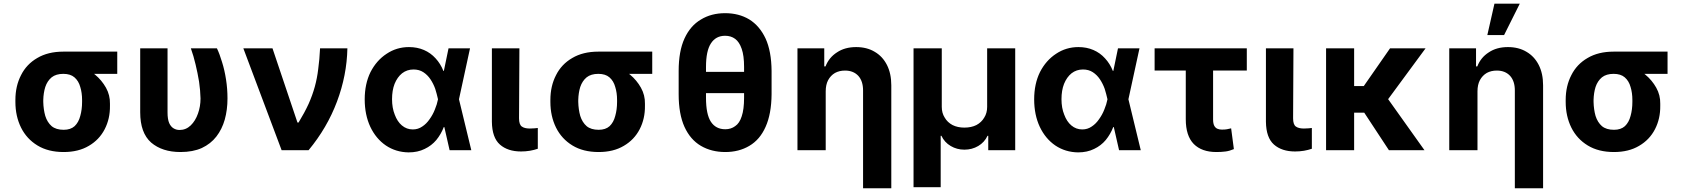

<svg xmlns="http://www.w3.org/2000/svg" viewBox="-20 -805 9019 1029"><path d="M62.5 -258.8Q62.5 -261.7 62.5 -269.5Q62.5 -343.8 92.8 -402.3Q122.1 -460.9 179.7 -494.1Q237.3 -528.3 319.3 -528.3Q331.1 -522.5 341.8 -505.9Q352.5 -489.3 369.1 -472.7Q386.7 -456.1 417 -446.3Q456.1 -433.6 490.2 -404.3Q525.4 -375 547.9 -335Q570.3 -294.9 569.3 -249Q569.3 -245.1 569.3 -238.3Q570.3 -168.9 541 -112.3Q511.7 -55.7 456.1 -23.4Q400.4 9.8 321.3 9.8Q238.3 9.8 180.7 -25.4Q123 -60.5 92.8 -121.1Q62.5 -182.6 62.5 -258.8ZM211.9 -269.5Q211.9 -266.6 211.9 -258.8Q212.9 -217.8 222.7 -183.6Q233.4 -149.4 256.8 -128.9Q280.3 -109.4 321.3 -109.4Q358.4 -109.4 379.9 -128.9Q401.4 -149.4 410.2 -183.6Q419.9 -217.8 419.9 -258.8Q419.9 -262.7 419.9 -269.5Q419.9 -307.6 410.2 -338.9Q401.4 -371.1 378.9 -390.6Q357.4 -409.2 319.3 -409.2Q280.3 -409.2 256.8 -390.6Q233.4 -371.1 222.7 -338.9Q212.9 -307.6 211.9 -269.5ZM608.4 -528.3Q608.4 -499 608.4 -409.2Q536.1 -409.2 319.3 -409.2Q319.3 -439.5 319.3 -528.3Q391.6 -528.3 608.4 -528.3Z M731.4 -545.9Q767.6 -545.9 877.9 -545.9Q877.9 -460 877.9 -202.1Q877.9 -166 886.7 -145.5Q895.5 -126 910.2 -117.2Q924.8 -108.4 942.4 -108.4Q976.6 -108.4 1002 -132.8Q1027.3 -157.2 1041 -196.3Q1054.7 -234.4 1054.7 -277.3Q1053.7 -320.3 1046.9 -367.2Q1039.1 -414.1 1028.3 -459Q1017.6 -504.9 1002.9 -545.9Q1049.8 -545.9 1142.6 -545.9Q1157.2 -515.6 1169.9 -472.7Q1183.6 -429.7 1191.4 -378.9Q1199.2 -329.1 1199.2 -277.3Q1199.2 -216.8 1184.6 -164.1Q1169.9 -112.3 1139.6 -73.2Q1109.4 -34.2 1061.5 -11.7Q1013.7 9.8 947.3 9.8Q849.6 9.8 790 -41Q731.4 -92.8 731.4 -203.1Q731.4 -317.4 731.4 -545.9Z M1489.3 0Q1438.5 -136.7 1284.2 -545.9Q1323.2 -545.9 1440.4 -545.9Q1474.6 -446.3 1574.2 -148.4Q1575.2 -148.4 1580.1 -148.4Q1612.3 -201.2 1633.8 -248Q1654.3 -293.9 1667 -339.8Q1679.7 -385.7 1685.5 -435.5Q1692.4 -485.4 1695.3 -545.9Q1744.1 -545.9 1841.8 -545.9Q1838.9 -401.4 1786.1 -260.7Q1733.4 -120.1 1633.8 0Q1585.9 0 1489.3 0Z M2169.9 11.7Q2101.6 10.7 2047.9 -25.4Q1995.1 -61.5 1964.8 -125Q1934.6 -189.5 1934.6 -272.5Q1934.6 -355.5 1965.8 -418.9Q1998 -481.4 2051.8 -516.6Q2105.5 -552.7 2171.9 -552.7Q2215.8 -552.7 2252 -537.1Q2288.1 -521.5 2314.5 -492.2Q2340.8 -463.9 2356.4 -424.8Q2372.1 -424.8 2402.3 -424.8Q2411.1 -386.7 2439.5 -274.4Q2456.1 -206.1 2505.9 0Q2476.6 0 2389.6 0Q2374 -68.4 2327.1 -274.4Q2321.3 -300.8 2312.5 -329.1Q2302.7 -356.4 2287.1 -379.9Q2271.5 -403.3 2249 -418Q2226.6 -432.6 2196.3 -432.6Q2161.1 -432.6 2134.8 -412.1Q2109.4 -391.6 2094.7 -355.5Q2081.1 -320.3 2081.1 -273.4Q2081.1 -226.6 2095.7 -190.4Q2109.4 -153.3 2133.8 -132.8Q2159.2 -111.3 2192.4 -111.3Q2220.7 -111.3 2243.2 -127Q2265.6 -141.6 2282.2 -166Q2299.8 -190.4 2310.5 -217.8Q2322.3 -246.1 2327.1 -271.5Q2345.7 -362.3 2383.8 -545.9Q2413.1 -545.9 2499 -545.9Q2484.4 -476.6 2439.5 -271.5Q2429.7 -234.4 2402.3 -124Q2390.6 -124 2358.4 -124Q2343.8 -85.9 2318.4 -54.7Q2293 -24.4 2255.9 -6.8Q2218.8 11.7 2169.9 11.7Z M2616.2 -545.9Q2653.3 -545.9 2763.7 -545.9Q2762.7 -452.1 2761.7 -170.9Q2761.7 -137.7 2776.4 -127Q2791 -116.2 2819.3 -116.2Q2833 -116.2 2843.8 -117.2Q2853.5 -118.2 2862.3 -119.1Q2862.3 -82 2862.3 -7.8Q2842.8 -1 2820.3 2.9Q2796.9 6.8 2772.5 6.8Q2701.2 6.8 2659.2 -30.3Q2617.2 -67.4 2616.2 -152.3Q2616.2 -283.2 2616.2 -545.9Z M2929.7 -258.8Q2929.7 -261.7 2929.7 -269.5Q2929.7 -343.8 2960 -402.3Q2989.3 -460.9 3046.9 -494.1Q3104.5 -528.3 3186.5 -528.3Q3198.2 -522.5 3209 -505.9Q3219.7 -489.3 3236.3 -472.7Q3253.9 -456.1 3284.2 -446.3Q3323.2 -433.6 3357.4 -404.3Q3392.6 -375 3415 -335Q3437.5 -294.9 3436.5 -249Q3436.5 -245.1 3436.5 -238.3Q3437.5 -168.9 3408.2 -112.3Q3378.9 -55.7 3323.2 -23.4Q3267.6 9.8 3188.5 9.8Q3105.5 9.8 3047.9 -25.4Q2990.2 -60.5 2960 -121.1Q2929.7 -182.6 2929.7 -258.8ZM3079.1 -269.5Q3079.1 -266.6 3079.1 -258.8Q3080.1 -217.8 3089.8 -183.6Q3100.6 -149.4 3124 -128.9Q3147.5 -109.4 3188.5 -109.4Q3225.6 -109.4 3247.1 -128.9Q3268.6 -149.4 3277.3 -183.6Q3287.1 -217.8 3287.1 -258.8Q3287.1 -262.7 3287.1 -269.5Q3287.1 -307.6 3277.3 -338.9Q3268.6 -371.1 3246.1 -390.6Q3224.6 -409.2 3186.5 -409.2Q3147.5 -409.2 3124 -390.6Q3100.6 -371.1 3089.8 -338.9Q3080.1 -307.6 3079.1 -269.5ZM3475.6 -528.3Q3475.6 -499 3475.6 -409.2Q3403.3 -409.2 3186.5 -409.2Q3186.5 -439.5 3186.5 -528.3Q3258.8 -528.3 3475.6 -528.3Z M4051.8 -419.9Q4051.8 -391.6 4051.8 -305.7Q3960.9 -305.7 3689.5 -305.7Q3689.5 -335 3689.5 -419.9Q3780.3 -419.9 4051.8 -419.9ZM4115.2 -424.8Q4115.2 -393.6 4115.2 -299.8Q4114.3 -194.3 4083 -125Q4052.7 -56.6 3996.1 -23.4Q3940.4 9.8 3867.2 9.8Q3793 9.8 3736.3 -23.4Q3679.7 -56.6 3648.4 -125Q3617.2 -194.3 3617.2 -299.8Q3617.2 -341.8 3617.2 -424.8Q3617.2 -530.3 3648.4 -598.6Q3679.7 -667 3736.3 -700.2Q3792 -734.4 3866.2 -734.4Q3939.5 -734.4 3995.1 -701.2Q4050.8 -667 4083 -598.6Q4114.3 -530.3 4115.2 -424.8ZM3967.8 -281.2Q3967.8 -322.3 3967.8 -446.3Q3967.8 -506.8 3955.1 -543Q3942.4 -580.1 3919.9 -596.7Q3897.5 -613.3 3866.2 -613.3Q3816.4 -613.3 3790 -572.3Q3763.7 -532.2 3763.7 -446.3Q3763.7 -391.6 3763.7 -281.2Q3763.7 -192.4 3790 -152.3Q3816.4 -112.3 3867.2 -112.3Q3897.5 -112.3 3919.9 -128.9Q3943.4 -144.5 3955.1 -181.6Q3967.8 -218.8 3967.8 -281.2Z M4405.3 -315.4Q4405.3 -236.3 4405.3 0Q4367.2 0 4253.9 0Q4253.9 -136.7 4253.9 -545.9Q4290 -545.9 4397.5 -545.9Q4397.5 -521.5 4397.5 -449.2Q4399.4 -449.2 4404.3 -449.2Q4422.9 -497.1 4465.8 -524.4Q4507.8 -552.7 4568.4 -552.7Q4626 -552.7 4668 -527.3Q4710 -502.9 4733.4 -457Q4756.8 -411.1 4756.8 -347.7Q4756.8 -163.1 4756.8 204.1Q4718.8 204.1 4605.5 204.1Q4605.5 73.2 4605.5 -320.3Q4605.5 -370.1 4580.1 -398.4Q4553.7 -426.8 4508.8 -426.8Q4478.5 -426.8 4455.1 -414.1Q4431.6 -400.4 4418 -375Q4405.3 -350.6 4405.3 -315.4Z M4876 198.2Q4876 11.7 4876 -545.9Q4914.1 -545.9 5027.3 -545.9Q5027.3 -466.8 5027.3 -232.4Q5027.3 -199.2 5043 -174.8Q5057.6 -149.4 5085 -134.8Q5112.3 -121.1 5148.4 -121.1Q5185.5 -121.1 5212.9 -134.8Q5240.2 -149.4 5254.9 -174.8Q5270.5 -199.2 5270.5 -232.4Q5270.5 -336.9 5270.5 -545.9Q5307.6 -545.9 5420.9 -545.9Q5420.9 -409.2 5420.9 0Q5384.8 0 5276.4 0Q5276.4 -19.5 5276.4 -77.1Q5275.4 -77.1 5272.5 -77.1Q5255.9 -42 5222.7 -22.5Q5189.5 -2.9 5148.4 -2.9Q5108.4 -2.9 5075.2 -22.5Q5042 -42 5025.4 -77.1Q5023.4 -77.1 5021.5 -77.1Q5021.5 -8.8 5021.5 198.2Q4984.4 198.2 4876 198.2Z M5757.8 11.7Q5689.5 10.7 5635.7 -25.4Q5583 -61.5 5552.7 -125Q5522.5 -189.5 5522.5 -272.5Q5522.5 -355.5 5553.7 -418.9Q5585.9 -481.4 5639.6 -516.6Q5693.4 -552.7 5759.8 -552.7Q5803.7 -552.7 5839.8 -537.1Q5876 -521.5 5902.3 -492.2Q5928.7 -463.9 5944.3 -424.8Q5960 -424.8 5990.2 -424.8Q5999 -386.7 6027.3 -274.4Q6043.9 -206.1 6093.8 0Q6064.5 0 5977.5 0Q5961.9 -68.4 5915 -274.4Q5909.2 -300.8 5900.4 -329.1Q5890.6 -356.4 5875 -379.9Q5859.4 -403.3 5836.9 -418Q5814.5 -432.6 5784.2 -432.6Q5749 -432.6 5722.7 -412.1Q5697.3 -391.6 5682.6 -355.5Q5668.9 -320.3 5668.9 -273.4Q5668.9 -226.6 5683.6 -190.4Q5697.3 -153.3 5721.7 -132.8Q5747.1 -111.3 5780.3 -111.3Q5808.6 -111.3 5831.1 -127Q5853.5 -141.6 5870.1 -166Q5887.7 -190.4 5898.4 -217.8Q5910.2 -246.1 5915 -271.5Q5933.6 -362.3 5971.7 -545.9Q6001 -545.9 6086.9 -545.9Q6072.3 -476.6 6027.3 -271.5Q6017.6 -234.4 5990.2 -124Q5978.5 -124 5946.3 -124Q5931.6 -85.9 5906.2 -54.7Q5880.9 -24.4 5843.8 -6.8Q5806.6 11.7 5757.8 11.7Z M6662.1 -545.9Q6662.1 -515.6 6662.1 -426.8Q6538.1 -426.8 6168 -426.8Q6168 -457 6168 -545.9Q6291 -545.9 6662.1 -545.9ZM6335 -545.9Q6371.1 -545.9 6481.4 -545.9Q6481.4 -450.2 6481.4 -165Q6481.4 -143.6 6487.3 -131.8Q6493.2 -120.1 6503.9 -115.2Q6514.6 -110.4 6528.3 -110.4Q6544.9 -110.4 6555.7 -112.3Q6566.4 -114.3 6578.1 -117.2Q6583 -80.1 6592.8 -5.9Q6570.3 3.9 6548.8 6.8Q6527.3 9.8 6499 9.8Q6420.9 9.8 6377.9 -33.2Q6335 -77.1 6335 -166Q6335 -293 6335 -545.9Z M6764.6 -545.9Q6801.8 -545.9 6912.1 -545.9Q6911.1 -452.1 6910.2 -170.9Q6910.2 -137.7 6924.8 -127Q6939.5 -116.2 6967.8 -116.2Q6981.4 -116.2 6992.2 -117.2Q7002 -118.2 7010.7 -119.1Q7010.7 -82 7010.7 -7.8Q6991.2 -1 6968.8 2.9Q6945.3 6.8 6920.9 6.8Q6849.6 6.8 6807.6 -30.3Q6765.6 -67.4 6764.6 -152.3Q6764.6 -283.2 6764.6 -545.9Z M7237.3 -545.9Q7237.3 -409.2 7237.3 0Q7200.2 0 7086.9 0Q7086.9 -136.7 7086.9 -545.9Q7125 -545.9 7237.3 -545.9ZM7620.1 -545.9Q7556.6 -459 7366.2 -201.2Q7327.1 -201.2 7210.9 -201.2Q7207 -237.3 7193.4 -343.8Q7216.8 -343.8 7289.1 -343.8Q7324.2 -394.5 7429.7 -545.9Q7477.5 -545.9 7620.1 -545.9ZM7423.8 0Q7387.7 -54.7 7279.3 -219.7Q7310.5 -238.3 7404.3 -294.9Q7457 -220.7 7614.3 0Q7567.4 0 7423.8 0Z M7898.4 -315.4Q7898.4 -236.3 7898.4 0Q7860.4 0 7747.1 0Q7747.1 -136.7 7747.1 -545.9Q7783.2 -545.9 7890.6 -545.9Q7890.6 -521.5 7890.6 -449.2Q7892.6 -449.2 7897.5 -449.2Q7916 -497.1 7959 -524.4Q8001 -552.7 8061.5 -552.7Q8119.1 -552.7 8161.1 -527.3Q8203.1 -502.9 8226.6 -457Q8250 -411.1 8250 -347.7Q8250 -163.1 8250 204.1Q8211.9 204.1 8098.6 204.1Q8098.6 73.2 8098.6 -320.3Q8098.6 -370.1 8073.2 -398.4Q8046.9 -426.8 8002 -426.8Q7971.7 -426.8 7948.2 -414.1Q7924.8 -400.4 7911.1 -375Q7898.4 -350.6 7898.4 -315.4ZM7951.2 -617.2Q7960.9 -659.2 7989.3 -785.2Q8023.4 -785.2 8125 -785.2Q8103.5 -743.2 8041 -617.2Q8018.6 -617.2 7951.2 -617.2Z M8371.1 -258.8Q8371.1 -261.7 8371.1 -269.5Q8371.1 -343.8 8401.4 -402.3Q8430.7 -460.9 8488.3 -494.1Q8545.9 -528.3 8627.9 -528.3Q8639.6 -522.5 8650.4 -505.9Q8661.1 -489.3 8677.7 -472.7Q8695.3 -456.1 8725.6 -446.3Q8764.6 -433.6 8798.8 -404.3Q8834 -375 8856.4 -335Q8878.9 -294.9 8877.9 -249Q8877.9 -245.1 8877.9 -238.3Q8878.9 -168.9 8849.6 -112.3Q8820.3 -55.7 8764.6 -23.4Q8709 9.8 8629.9 9.8Q8546.9 9.8 8489.3 -25.4Q8431.6 -60.5 8401.4 -121.1Q8371.1 -182.6 8371.1 -258.8ZM8520.5 -269.5Q8520.5 -266.6 8520.5 -258.8Q8521.5 -217.8 8531.2 -183.6Q8542 -149.4 8565.4 -128.9Q8588.9 -109.4 8629.9 -109.4Q8667 -109.4 8688.5 -128.9Q8710 -149.4 8718.8 -183.6Q8728.5 -217.8 8728.5 -258.8Q8728.5 -262.7 8728.5 -269.5Q8728.5 -307.6 8718.8 -338.9Q8710 -371.1 8687.5 -390.6Q8666 -409.2 8627.9 -409.2Q8588.9 -409.2 8565.4 -390.6Q8542 -371.1 8531.2 -338.9Q8521.5 -307.6 8520.5 -269.5ZM8917 -528.3Q8917 -499 8917 -409.2Q8844.7 -409.2 8627.9 -409.2Q8627.9 -439.5 8627.9 -528.3Q8700.2 -528.3 8917 -528.3Z"/></svg>

Font: DeepSea
Style: Bold
Weight: 700
Designer: Stem
Version: Version 3.019;git-0a5106e0b